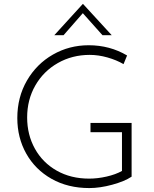

<svg xmlns="http://www.w3.org/2000/svg" viewBox="-20 -948 781 976"><path d="M434 8Q325 8 242 -39Q159 -86 113.5 -167Q68 -248 68 -348Q68 -454 117 -538.5Q166 -623 249 -670.5Q332 -718 431 -718Q538 -718 626 -666L608 -622Q572 -643 526 -656Q480 -669 436 -669Q347 -669 274 -627.5Q201 -586 159.5 -513.5Q118 -441 118 -351Q118 -263 157.5 -192Q197 -121 268.5 -80.5Q340 -40 433 -40Q476 -40 522 -50.5Q568 -61 600 -79V-276H440V-323H649V-50Q613 -26 550.5 -9Q488 8 434 8ZM501 -769 401 -881 303 -769H256L401 -928H402L548 -769Z"/></svg>

Font: Josefin Sans Light
Style: Regular
Weight: 300
Designer: Santiago Orozco
Foundry: Typemade
Version: Version 2.000